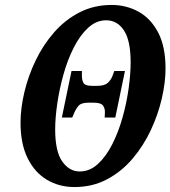

<svg xmlns="http://www.w3.org/2000/svg" viewBox="-20 -745 689 776"><path d="M281 11Q219 11 169.5 -18.5Q120 -48 91.5 -106Q63 -164 63 -249Q63 -307 78.5 -372.5Q94 -438 124 -500.5Q154 -563 198.5 -614Q243 -665 301.5 -695Q360 -725 431 -725Q490 -725 539.5 -698Q589 -671 619 -614Q649 -557 649 -468Q649 -412 634 -347Q619 -282 589.5 -219Q560 -156 516 -104Q472 -52 413 -20.5Q354 11 281 11ZM302 -52Q343 -52 376 -82.5Q409 -113 434 -162.5Q459 -212 475.5 -271Q492 -330 500 -388.5Q508 -447 508 -493Q508 -581 481 -622Q454 -663 409 -663Q369 -663 336 -632.5Q303 -602 278 -552.5Q253 -503 236.5 -444Q220 -385 211.5 -326.5Q203 -268 203 -222Q203 -133 231.5 -92.5Q260 -52 302 -52ZM230 -270 269 -458H311V-439Q311 -420 318 -409Q325 -398 353 -398H372Q402 -398 415 -409.5Q428 -421 435 -439L442 -458H485L446 -270H403L404 -289Q405 -306 396.5 -318Q388 -330 359 -330H338Q309 -330 298.5 -318.5Q288 -307 280 -289L272 -270Z"/></svg>

Font: Noto Serif ExtraCondensed
Style: Bold Italic
Weight: 700
Width: 2
Italic angle: -12°
Designer: Monotype Design Team
Foundry: Monotype Imaging Inc.
Version: Version 2.013; ttfautohint (v1.8.4.7-5d5b)